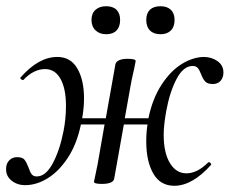

<svg xmlns="http://www.w3.org/2000/svg" viewBox="-32 -583 738 617"><path d="M366 -183 335 -9Q332 8 295 8Q270 8 270 1Q271 -5 276.5 -30Q282 -55 285 -74L304 -183H228Q215 -120 186 -76Q157 -32 121 -10Q85 12 49 12Q22 12 3.5 -4Q-15 -20 -12 -46Q-11 -59 -1.5 -68.5Q8 -78 23 -78Q40 -78 46.5 -70Q53 -62 60 -44Q64 -31 69.5 -23.5Q75 -16 86 -16Q115 -16 137.5 -58Q160 -100 172 -161Q180 -201 180 -243Q180 -298 162.5 -329.5Q145 -361 113 -361Q76 -361 43 -326H41Q38 -326 35 -329Q32 -332 34 -334Q92 -400 152 -400Q195 -400 216.5 -363Q238 -326 238 -267Q238 -236 232 -203H308L339 -377Q341 -385 351 -389.5Q361 -394 378 -394Q404 -394 404 -387L400 -366Q390 -323 387 -304L369 -203H445Q458 -266 487 -310.5Q516 -355 551.5 -377Q587 -399 622 -400Q648 -400 667 -386.5Q686 -373 686 -350Q686 -334 677 -323.5Q668 -313 652 -313Q635 -313 627.5 -321Q620 -329 614 -345Q609 -358 603.5 -364.5Q598 -371 587 -371Q557 -371 535 -328.5Q513 -286 502 -225Q494 -180 494 -150Q494 -92 514 -59Q534 -26 567 -26Q602 -26 637 -61L639 -62Q642 -62 645 -58.5Q648 -55 646 -53Q586 14 528 14Q483 14 460.5 -25.5Q438 -65 438 -128Q438 -158 442 -183ZM262 -519Q262 -540 275 -551.5Q288 -563 309 -563Q331 -563 342.5 -551.5Q354 -540 354 -519Q354 -497 342.5 -485Q331 -473 309 -473Q288 -473 275 -485.5Q262 -498 262 -519ZM450 -552Q462 -563 484 -563Q505 -563 517 -551.5Q529 -540 529 -519Q529 -497 517 -485Q505 -473 484 -473Q462 -473 450 -485Q438 -497 438 -519Q438 -540 450 -552Z"/></svg>

Font: CormorantInfant-MediumItalic
Style: Italic
Weight: 500
Italic angle: -10°
Designer: Christian Thalmann (Catharsis Fonts)
Foundry: Catharsis Fonts
Version: Version 3.303